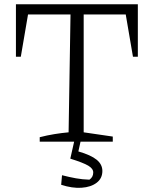

<svg xmlns="http://www.w3.org/2000/svg" viewBox="-20 -667 724 904"><path d="M629 -647V-400H606L572 -599H374V-44L511 -24V0H167V-21Q202 -30 236 -35.5Q270 -41 303 -44L312 -599H112L78 -400H55V-647ZM332 -13H362L349 46Q408 63 435 85Q462 107 462 138Q462 173 435 193.5Q408 214 364 217Q320 220 268 203L272 158Q307 167 337.5 172.5Q368 178 401 179Q419 167 419 145Q419 127 395.5 113Q372 99 311 80Z"/></svg>

Font: Piazzolla Light
Style: Regular
Weight: 300
Designer: Juan Pablo del Peral
Foundry: Huerta Tipografica
Version: Version 1.330